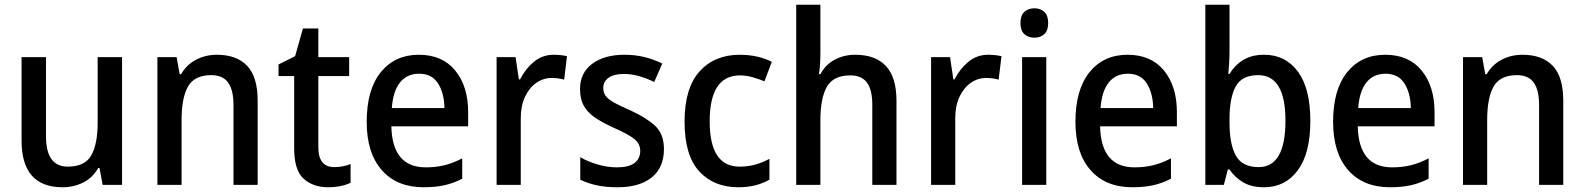

<svg xmlns="http://www.w3.org/2000/svg" viewBox="-20 -780 6686 810"><path d="M495 -539V0H413L400 -71H394Q371 -30 331 -10Q291 10 244 10Q71 10 71 -187V-539H174V-205Q174 -77 266 -77Q338 -77 365 -124.5Q392 -172 392 -263V-539Z M895 -549Q978 -549 1022.5 -502.5Q1067 -456 1067 -355V0H965V-338Q965 -400 942.5 -431.5Q920 -463 871 -463Q801 -463 773.5 -415.5Q746 -368 746 -273V0H644V-539H725L738 -467H744Q767 -507 807 -528Q847 -549 895 -549Z M1390 -75Q1408 -75 1426.5 -78.5Q1445 -82 1459 -88V-9Q1441 0 1416.5 5Q1392 10 1364 10Q1301 10 1261 -26Q1221 -62 1221 -154V-459H1155V-508L1225 -543L1258 -660H1323V-539H1453V-459H1323V-159Q1323 -75 1390 -75Z M1747 -549Q1846 -549 1900.5 -482.5Q1955 -416 1955 -307V-247H1631Q1635 -74 1776 -74Q1819 -74 1855.5 -83Q1892 -92 1930 -112V-26Q1893 -7 1855 1.5Q1817 10 1767 10Q1654 10 1590.5 -62.5Q1527 -135 1527 -266Q1527 -402 1586.5 -475.5Q1646 -549 1747 -549ZM1748 -469Q1697 -469 1667.5 -432Q1638 -395 1633 -324H1855Q1854 -387 1828 -428Q1802 -469 1748 -469Z M2316 -549Q2346 -549 2372 -543L2360 -444Q2336 -451 2307 -451Q2272 -451 2242.5 -430.5Q2213 -410 2195 -372Q2177 -334 2177 -282V0H2075V-539H2155L2169 -445H2174Q2196 -489 2232 -519Q2268 -549 2316 -549Z M2781 -151Q2781 -73 2729.5 -31.5Q2678 10 2585 10Q2535 10 2496.5 1.5Q2458 -7 2428 -22V-117Q2458 -99 2500 -86.5Q2542 -74 2583 -74Q2633 -74 2657 -92.5Q2681 -111 2681 -144Q2681 -172 2658 -192Q2635 -212 2569 -241Q2525 -261 2493 -282Q2461 -303 2444 -332Q2427 -361 2427 -404Q2427 -473 2478.5 -511Q2530 -549 2614 -549Q2659 -549 2698 -539.5Q2737 -530 2774 -512L2740 -434Q2710 -449 2677.5 -458.5Q2645 -468 2612 -468Q2570 -468 2547.5 -452Q2525 -436 2525 -409Q2525 -389 2535.5 -375Q2546 -361 2571 -347Q2596 -333 2640 -314Q2706 -284 2743.5 -249.5Q2781 -215 2781 -151Z M3095 10Q2991 10 2929.5 -57.5Q2868 -125 2868 -267Q2868 -409 2931.5 -479Q2995 -549 3101 -549Q3140 -549 3175 -541Q3210 -533 3236 -519L3205 -437Q3181 -447 3154 -454.5Q3127 -462 3102 -462Q2974 -462 2974 -268Q2974 -77 3100 -77Q3136 -77 3167.5 -86Q3199 -95 3226 -110V-22Q3200 -7 3167.5 1.5Q3135 10 3095 10Z M3441 -558Q3441 -532 3439.5 -508.5Q3438 -485 3435 -467H3441Q3463 -508 3502 -528.5Q3541 -549 3588 -549Q3673 -549 3717.5 -501.5Q3762 -454 3762 -355V0H3660V-338Q3660 -401 3637.5 -431.5Q3615 -462 3567 -462Q3496 -462 3468.5 -414Q3441 -366 3441 -272V0H3339V-760H3441Z M4149 -549Q4179 -549 4205 -543L4193 -444Q4169 -451 4140 -451Q4105 -451 4075.5 -430.5Q4046 -410 4028 -372Q4010 -334 4010 -282V0H3908V-539H3988L4002 -445H4007Q4029 -489 4065 -519Q4101 -549 4149 -549Z M4344 -745Q4369 -745 4385.5 -730Q4402 -715 4402 -683Q4402 -651 4385.5 -636Q4369 -621 4344 -621Q4318 -621 4301.5 -636Q4285 -651 4285 -683Q4285 -715 4301.5 -730Q4318 -745 4344 -745ZM4394 -539V0H4292V-539Z M4737 -549Q4836 -549 4890.5 -482.5Q4945 -416 4945 -307V-247H4621Q4625 -74 4766 -74Q4809 -74 4845.5 -83Q4882 -92 4920 -112V-26Q4883 -7 4845 1.5Q4807 10 4757 10Q4644 10 4580.5 -62.5Q4517 -135 4517 -266Q4517 -402 4576.5 -475.5Q4636 -549 4737 -549ZM4738 -469Q4687 -469 4657.5 -432Q4628 -395 4623 -324H4845Q4844 -387 4818 -428Q4792 -469 4738 -469Z M5167 -568Q5167 -541 5165.5 -515Q5164 -489 5162 -468H5167Q5189 -505 5225 -527Q5261 -549 5313 -549Q5403 -549 5455.5 -478Q5508 -407 5508 -270Q5508 -133 5455 -61.5Q5402 10 5313 10Q5260 10 5225 -10.5Q5190 -31 5167 -65H5160L5143 0H5065V-760H5167ZM5288 -463Q5219 -463 5193 -415Q5167 -367 5167 -277V-264Q5167 -171 5194 -123Q5221 -75 5290 -75Q5403 -75 5403 -271Q5403 -463 5288 -463Z M5824 -549Q5923 -549 5977.5 -482.5Q6032 -416 6032 -307V-247H5708Q5712 -74 5853 -74Q5896 -74 5932.5 -83Q5969 -92 6007 -112V-26Q5970 -7 5932 1.5Q5894 10 5844 10Q5731 10 5667.5 -62.5Q5604 -135 5604 -266Q5604 -402 5663.5 -475.5Q5723 -549 5824 -549ZM5825 -469Q5774 -469 5744.5 -432Q5715 -395 5710 -324H5932Q5931 -387 5905 -428Q5879 -469 5825 -469Z M6403 -549Q6486 -549 6530.5 -502.5Q6575 -456 6575 -355V0H6473V-338Q6473 -400 6450.5 -431.5Q6428 -463 6379 -463Q6309 -463 6281.5 -415.5Q6254 -368 6254 -273V0H6152V-539H6233L6246 -467H6252Q6275 -507 6315 -528Q6355 -549 6403 -549Z"/></svg>

Font: Noto Sans Lao UI SemCond Med
Style: Regular
Weight: 500
Width: 4
Designer: Monotype Design Team
Foundry: Monotype Imaging Inc.
Version: Version 2.000; ttfautohint (v1.8.4.7-5d5b)